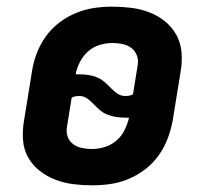

<svg xmlns="http://www.w3.org/2000/svg" viewBox="-20 -548 640 576"><path d="M257 8Q228 8 200 4.5Q172 1 146 -9Q120 -19 98.5 -36Q77 -53 64 -76.5Q51 -100 49 -128.5Q47 -157 52 -186L76 -334Q80 -361 90 -387.5Q100 -414 117 -438Q134 -462 157.5 -480Q181 -498 208 -509Q235 -520 262 -524Q289 -528 316 -528Q345 -528 373.5 -524.5Q402 -521 428 -511Q454 -501 475 -484Q496 -467 509 -443.5Q522 -420 524.5 -391.5Q527 -363 522 -334L498 -186Q493 -159 483 -132.5Q473 -106 456 -82Q439 -58 415.5 -40Q392 -22 365.5 -11Q339 0 311.5 4Q284 8 257 8ZM356 -260Q362 -260 367.5 -261Q373 -262 379 -265L393 -352Q396 -368 390.5 -382Q385 -396 373.5 -404.5Q362 -413 347 -416Q332 -419 317 -419Q298 -419 278.5 -413Q259 -407 244 -393.5Q229 -380 219.5 -361.5Q210 -343 207 -325H218Q232 -325 245.5 -323Q259 -321 271 -316Q283 -311 293 -302.5Q303 -294 311.5 -285Q320 -276 331 -268Q342 -260 356 -260ZM256 -101Q275 -101 294.5 -107Q314 -113 329.5 -126.5Q345 -140 354 -158.5Q363 -177 367 -195H356Q342 -195 328.5 -197Q315 -199 302.5 -204Q290 -209 280 -217.5Q270 -226 261.5 -235Q253 -244 242.5 -252Q232 -260 218 -260Q212 -260 206 -259Q200 -258 195 -255L181 -168Q178 -152 183 -138Q188 -124 199.5 -115.5Q211 -107 226 -104Q241 -101 256 -101Z"/></svg>

Font: Iosevka HT Extrabold Extended
Style: Italic
Weight: 800
Width: 7
Italic angle: -9°
Monospace: yes
Designer: Belleve Invis
Foundry: Belleve Invis
Version: Version 32.3.0; ttfautohint (v1.8.4)